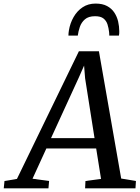

<svg xmlns="http://www.w3.org/2000/svg" viewBox="-86 -1028 766 1048"><path d="M-65.5 0 -61.5 -40 6.5 -51.5 344.5 -748H454L575.5 -53.5L656 -40L653.5 0H378.5L380.5 -40L465.5 -51.5L439 -217.5H167L91.5 -52.5L182 -40L178.5 0ZM192.5 -274H430L378.5 -601L373 -670L345 -606.5ZM435.5 -1008.5Q473.5 -1008.5 498.5 -995Q523.5 -981.5 538 -959.5Q552.5 -937.5 558.8 -910.8Q565 -884 565 -857.5Q565 -851.5 564.8 -845.2Q564.5 -839 563 -833.5H510.5Q510.5 -838.5 510.2 -843.2Q510 -848 509.5 -853Q507 -875 500.8 -894.8Q494.5 -914.5 479 -927Q463.5 -939.5 433 -939.5Q397 -939.5 377.5 -922.5Q358 -905.5 349.8 -881Q341.5 -856.5 338.5 -833.5H287.5Q287.5 -841 288.2 -847.8Q289 -854.5 290 -861.5Q296.5 -901.5 315.8 -935Q335 -968.5 365.2 -988.5Q395.5 -1008.5 435.5 -1008.5Z"/></svg>

Font: Merriweather Light 18pt
Style: Italic
Weight: 400
Italic angle: -7.8°
Version: Version 2.101